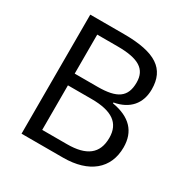

<svg xmlns="http://www.w3.org/2000/svg" viewBox="-162 -855 973 997"><g transform="rotate(30 324.0 -357.0)"><path d="M98.1 0V-713.9H299.8C489.3 -713.9 568.8 -659.7 568.8 -537.1C568.8 -452.6 520.5 -395 430.2 -378.9V-374C538.6 -355.5 592.8 -298.3 592.8 -203.1C592.8 -75.7 502 0 347.2 0ZM181.2 -642.1V-408.2H317.9C435.1 -408.2 482.9 -441.4 482.9 -528.8C482.9 -608.9 428.2 -642.1 303.2 -642.1ZM181.2 -337.9V-70.8H330.1C445.3 -70.8 503.9 -113.8 503.9 -209C503.9 -297.4 444.8 -337.9 323.2 -337.9Z"/></g></svg>

Font: OpenSansEmoji
Style: Regular
Weight: 400
Foundry: MorbZ
Version: Version 1.000;PS 001.000;hotconv 1.0.70;makeotf.lib2.5.58329